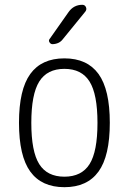

<svg xmlns="http://www.w3.org/2000/svg" viewBox="-20 -775 540 805"><path d="M355.5 -433.1Q322.3 -486.3 250 -486.3Q177.7 -486.3 144.5 -433.1Q111.3 -379.9 111.3 -259.8Q111.3 -139.6 144.5 -86.9Q177.7 -34.2 250 -34.2Q322.3 -34.2 355.5 -86.9Q388.7 -139.6 388.7 -259.8Q388.7 -379.9 355.5 -433.1ZM393.1 -55.7Q345.7 9.8 250 9.8Q154.3 9.8 106.9 -55.7Q59.6 -121.1 59.6 -260.3Q59.6 -399.4 106.9 -464.8Q154.3 -530.3 250 -530.3Q345.7 -530.3 393.1 -464.8Q440.4 -399.4 440.4 -260.3Q440.4 -121.1 393.1 -55.7ZM267.6 -724.6Q289.1 -754.9 325.2 -754.9Q335.9 -754.9 340.3 -745.1Q344.7 -735.4 337.9 -726.6L243.2 -610.4Q228.5 -590.8 200.2 -589.8Q192.4 -589.8 187.5 -597.7Q182.6 -605.5 188.5 -612.3Z"/></svg>

Font: Rounded-X Mgen+ 1m light
Style: Regular
Weight: 200
Designer: [Source Han Sans]
Ryoko NISHIZUKA  (kana & ideographs); Paul D. Hunt (Latin, Greek & Cyrillic); Wenlong ZHANG  (bopomofo
Version: Version 1.059.20150602